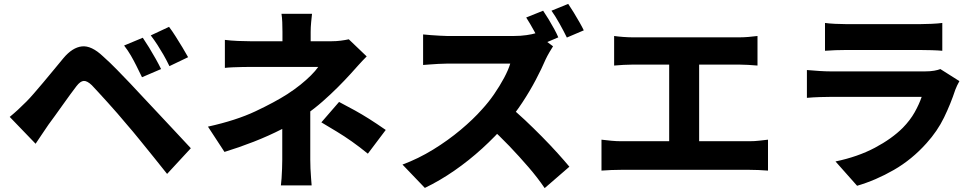

<svg xmlns="http://www.w3.org/2000/svg" viewBox="-20 -892 5040 987"><path d="M714 -698Q729 -676 746.5 -647.5Q764 -619 780.5 -589.5Q797 -560 808 -537L710 -495Q694 -528 680.5 -555Q667 -582 652.5 -607Q638 -632 618 -658ZM849 -754Q865 -733 883 -704.5Q901 -676 918 -648Q935 -620 947 -598L851 -552Q835 -585 820 -611Q805 -637 789.5 -661Q774 -685 755 -710ZM30 -291Q53 -310 72.5 -328Q92 -346 116 -370Q133 -387 154.5 -412Q176 -437 201.5 -467Q227 -497 253.5 -529.5Q280 -562 306 -593Q352 -648 401 -653.5Q450 -659 510 -602Q546 -570 581 -534Q616 -498 650 -462.5Q684 -427 714 -394Q748 -358 790.5 -312.5Q833 -267 878 -219Q923 -171 961 -130L839 2Q806 -40 769 -85.5Q732 -131 696.5 -175Q661 -219 632 -252Q610 -279 584 -308.5Q558 -338 532.5 -366.5Q507 -395 485.5 -418Q464 -441 452 -454Q428 -477 410.5 -476Q393 -475 373 -449Q359 -431 340.5 -405.5Q322 -380 302 -352Q282 -324 263 -297.5Q244 -271 229 -251Q212 -226 194.5 -200Q177 -174 163 -153Z M1584 -821Q1582 -803 1579.5 -777.5Q1577 -752 1577 -728Q1577 -712 1577 -691.5Q1577 -671 1577 -650.5Q1577 -630 1577 -613H1432Q1432 -630 1432 -649.5Q1432 -669 1432 -689.5Q1432 -710 1432 -728Q1432 -753 1431 -778Q1430 -803 1427 -821ZM1865 -602Q1844 -581 1821.5 -556Q1799 -531 1782 -512Q1753 -480 1716.5 -443.5Q1680 -407 1638.5 -370.5Q1597 -334 1551 -302Q1497 -263 1428.5 -228Q1360 -193 1284.5 -163.5Q1209 -134 1134 -111L1049 -241Q1194 -273 1293.5 -320Q1393 -367 1457 -408Q1494 -432 1524.5 -456.5Q1555 -481 1578.5 -504.5Q1602 -528 1616 -548Q1602 -548 1574 -548Q1546 -548 1510 -548Q1474 -548 1436.5 -548Q1399 -548 1364.5 -548Q1330 -548 1304.5 -548Q1279 -548 1269 -548Q1251 -548 1225.5 -547.5Q1200 -547 1176 -546Q1152 -545 1136 -543V-687Q1166 -683 1203 -681.5Q1240 -680 1266 -680Q1277 -680 1308 -680Q1339 -680 1381 -680Q1423 -680 1469.5 -680Q1516 -680 1560 -680Q1604 -680 1637 -680Q1670 -680 1685 -680Q1709 -680 1732 -683Q1755 -686 1773 -690ZM1575 -387Q1575 -360 1575 -320Q1575 -280 1575 -234Q1575 -188 1575 -145Q1575 -102 1575 -71Q1575 -51 1576 -26Q1577 -1 1579 22Q1581 45 1582 61H1424Q1426 47 1427.5 24Q1429 1 1430 -25Q1431 -51 1431 -71Q1431 -100 1431 -135.5Q1431 -171 1431 -207Q1431 -243 1431 -274.5Q1431 -306 1431 -328ZM1871 -102Q1828 -137 1789 -164.5Q1750 -192 1712 -215Q1674 -238 1632 -263L1723 -368Q1769 -344 1805 -324Q1841 -304 1877.5 -281Q1914 -258 1963 -224Z M2772 -837Q2785 -818 2800.5 -792.5Q2816 -767 2829.5 -742Q2843 -717 2850 -700L2763 -663Q2747 -694 2726 -732.5Q2705 -771 2685 -802ZM2901 -872Q2914 -853 2929.5 -827.5Q2945 -802 2959 -777.5Q2973 -753 2981 -736L2894 -699Q2879 -730 2857 -769.5Q2835 -809 2815 -837ZM2823 -654Q2817 -645 2805 -624.5Q2793 -604 2785 -587Q2765 -540 2734.5 -482Q2704 -424 2665.5 -365.5Q2627 -307 2583 -256Q2527 -191 2459 -129Q2391 -67 2316 -15Q2241 37 2164 74L2049 -46Q2130 -76 2206.5 -123Q2283 -170 2348 -224.5Q2413 -279 2458 -330Q2492 -367 2520.5 -408.5Q2549 -450 2571 -491Q2593 -532 2603 -565Q2593 -565 2567.5 -565Q2542 -565 2509.5 -565Q2477 -565 2441.5 -565Q2406 -565 2373 -565Q2340 -565 2314.5 -565Q2289 -565 2278 -565Q2257 -565 2233 -563.5Q2209 -562 2188 -560.5Q2167 -559 2155 -558V-715Q2171 -713 2194.5 -711.5Q2218 -710 2241 -708.5Q2264 -707 2278 -707Q2292 -707 2319.5 -707Q2347 -707 2381.5 -707Q2416 -707 2453 -707Q2490 -707 2524 -707Q2558 -707 2584 -707Q2610 -707 2621 -707Q2657 -707 2687 -711.5Q2717 -716 2733 -721ZM2596 -347Q2635 -316 2678.5 -275Q2722 -234 2765.5 -190Q2809 -146 2846 -105Q2883 -64 2907 -35L2780 75Q2744 22 2697 -32.5Q2650 -87 2598 -141.5Q2546 -196 2492 -244Z M3137 -707Q3157 -704 3185 -702Q3213 -700 3235 -700H3778Q3801 -700 3826.5 -702Q3852 -704 3874 -707V-555Q3851 -557 3825.5 -558.5Q3800 -560 3778 -560H3235Q3213 -560 3185 -558.5Q3157 -557 3137 -555ZM3420 -83V-622H3574V-83ZM3072 -174Q3096 -171 3122.5 -168.5Q3149 -166 3173 -166H3832Q3860 -166 3884.5 -169Q3909 -172 3928 -174V-15Q3907 -17 3878.5 -18Q3850 -19 3832 -19H3173Q3150 -19 3123.5 -18Q3097 -17 3072 -15Z M4221 -774Q4242 -771 4273 -769.5Q4304 -768 4329 -768Q4348 -768 4387.5 -768Q4427 -768 4475 -768Q4523 -768 4571 -768Q4619 -768 4656.5 -768Q4694 -768 4711 -768Q4735 -768 4768.5 -769.5Q4802 -771 4824 -774V-631Q4803 -633 4770 -634Q4737 -635 4709 -635Q4693 -635 4655 -635Q4617 -635 4569 -635Q4521 -635 4473 -635Q4425 -635 4386.5 -635Q4348 -635 4329 -635Q4305 -635 4274.5 -634Q4244 -633 4221 -631ZM4912 -475Q4906 -465 4900 -452Q4894 -439 4891 -431Q4867 -358 4833 -288Q4799 -218 4743 -156Q4668 -72 4575 -18.5Q4482 35 4386 63L4275 -62Q4390 -86 4477.5 -132.5Q4565 -179 4621 -235Q4659 -274 4682 -315Q4705 -356 4718 -394Q4707 -394 4681.5 -394Q4656 -394 4620.5 -394Q4585 -394 4543.5 -394Q4502 -394 4459 -394Q4416 -394 4376.5 -394Q4337 -394 4304 -394Q4271 -394 4250 -394Q4231 -394 4196 -393Q4161 -392 4128 -389V-532Q4162 -529 4194 -527Q4226 -525 4250 -525Q4266 -525 4296 -525Q4326 -525 4365 -525Q4404 -525 4448 -525Q4492 -525 4536 -525Q4580 -525 4619.5 -525Q4659 -525 4689 -525Q4719 -525 4735 -525Q4762 -525 4782 -528.5Q4802 -532 4814 -537Z"/></svg>

Font: Noto Sans KR ExtraBold
Style: Regular
Weight: 800
Designer: Ryoko NISHIZUKA  (kana, bopomofo & ideographs); Paul D. Hunt (Latin, Greek & Cyrillic); Sandoll Communications , Soo-you
Foundry: Adobe
Version: Version 2.004-H2;hotconv 1.0.118;makeotfexe 2.5.65603